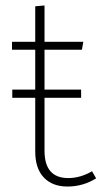

<svg xmlns="http://www.w3.org/2000/svg" viewBox="-20 -673 372 703"><path d="M317 -46 332 -20Q284 10 227 10Q172 10 140.5 -23Q109 -56 109 -119V-315H25V-345H109V-491H24V-520H109V-650L143 -653V-520H285L280 -491H143V-345H277V-315H143V-121Q143 -21 230 -21Q274 -21 317 -46Z"/></svg>

Font: Fira Sans UltraLight
Style: Regular
Weight: 200
Designer: Carrois Corporate & Edenspiekermann AG
Foundry: Carrois Corporate GbR & Edenspiekermann AG
Version: Version 4.106;PS 004.106;hotconv 1.0.70;makeotf.lib2.5.58329